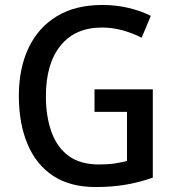

<svg xmlns="http://www.w3.org/2000/svg" viewBox="-20 -744 703 774"><path d="M361 -384H596V-28Q543 -9 487 0.5Q431 10 365 10Q263 10 194.5 -35Q126 -80 91 -163Q56 -246 56 -358Q56 -468 95 -550.5Q134 -633 209 -678.5Q284 -724 392 -724Q447 -724 496.5 -712.5Q546 -701 588 -680L551 -592Q516 -610 475 -621.5Q434 -633 391 -633Q283 -633 224 -560Q165 -487 165 -356Q165 -276 187 -213.5Q209 -151 256 -116Q303 -81 379 -81Q415 -81 442 -85Q469 -89 492 -95V-293H361Z"/></svg>

Font: Noto Sans Ethiopic SemiCondensed Medium
Style: Regular
Weight: 500
Width: 4
Designer: Monotype Design Team
Foundry: Monotype Imaging Inc.
Version: Version 2.102; ttfautohint (v1.8.4.7-5d5b)